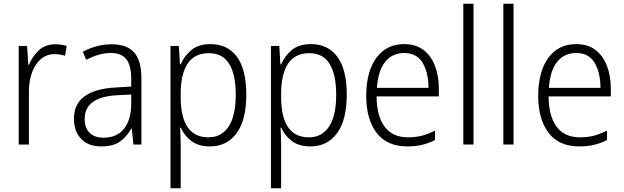

<svg xmlns="http://www.w3.org/2000/svg" viewBox="-20 -780 3367 1036"><path d="M278 -541Q312 -541 340 -532L331 -479Q318 -483 304 -485.5Q290 -488 275 -488Q232 -488 201 -461.5Q170 -435 153 -389.5Q136 -344 136 -287V0H81V-532H126L133 -430H136Q154 -475 189 -508Q224 -541 278 -541Z M582 -541Q665 -541 704 -497Q743 -453 743 -358V0H700L691 -87H689Q665 -44 628.5 -17Q592 10 527 10Q456 10 417.5 -31Q379 -72 379 -139Q379 -219 436.5 -260.5Q494 -302 604 -308L688 -313V-352Q688 -430 660.5 -462Q633 -494 578 -494Q545 -494 512 -484.5Q479 -475 445 -457L427 -501Q460 -519 500 -530Q540 -541 582 -541ZM610 -266Q437 -256 437 -139Q437 -89 464 -63Q491 -37 538 -37Q611 -37 649 -85Q687 -133 688 -217V-270Z M1116 -542Q1208 -542 1258.5 -473.5Q1309 -405 1309 -269Q1309 -132 1256.5 -61Q1204 10 1113 10Q1050 10 1011.5 -20Q973 -50 956 -91H952Q953 -69 954 -44Q955 -19 955 4V236H900V-532H945L951 -433H955Q974 -478 1012.5 -510Q1051 -542 1116 -542ZM1107 -493Q1030 -493 993 -437.5Q956 -382 955 -280V-257Q955 -39 1105 -39Q1175 -39 1213.5 -97Q1252 -155 1252 -269Q1252 -378 1216.5 -435.5Q1181 -493 1107 -493Z M1658 -542Q1750 -542 1800.5 -473.5Q1851 -405 1851 -269Q1851 -132 1798.5 -61Q1746 10 1655 10Q1592 10 1553.5 -20Q1515 -50 1498 -91H1494Q1495 -69 1496 -44Q1497 -19 1497 4V236H1442V-532H1487L1493 -433H1497Q1516 -478 1554.5 -510Q1593 -542 1658 -542ZM1649 -493Q1572 -493 1535 -437.5Q1498 -382 1497 -280V-257Q1497 -39 1647 -39Q1717 -39 1755.5 -97Q1794 -155 1794 -269Q1794 -378 1758.5 -435.5Q1723 -493 1649 -493Z M2162 -542Q2224 -542 2265.5 -510Q2307 -478 2327.5 -423.5Q2348 -369 2348 -300V-260H2012Q2013 -152 2056 -95.5Q2099 -39 2181 -39Q2222 -39 2255.5 -47.5Q2289 -56 2327 -75V-24Q2293 -7 2257.5 1.5Q2222 10 2178 10Q2067 10 2011.5 -64Q1956 -138 1956 -263Q1956 -346 1979.5 -409Q2003 -472 2049 -507Q2095 -542 2162 -542ZM2161 -494Q2097 -494 2058.5 -446.5Q2020 -399 2014 -306H2292Q2292 -388 2260.5 -441Q2229 -494 2161 -494Z M2535 0H2480V-760H2535Z M2751 0H2696V-760H2751Z M3090 -542Q3152 -542 3193.5 -510Q3235 -478 3255.5 -423.5Q3276 -369 3276 -300V-260H2940Q2941 -152 2984 -95.5Q3027 -39 3109 -39Q3150 -39 3183.5 -47.5Q3217 -56 3255 -75V-24Q3221 -7 3185.5 1.5Q3150 10 3106 10Q2995 10 2939.5 -64Q2884 -138 2884 -263Q2884 -346 2907.5 -409Q2931 -472 2977 -507Q3023 -542 3090 -542ZM3089 -494Q3025 -494 2986.5 -446.5Q2948 -399 2942 -306H3220Q3220 -388 3188.5 -441Q3157 -494 3089 -494Z"/></svg>

Font: Noto Sans Thai Looped SemiCondensed Light
Style: Regular
Weight: 300
Width: 4
Designer: Sasikarn Vongin, Ben Mitchell
Foundry: The Fontpad Ltd
Version: Version 1.001; ttfautohint (v1.8.4.7-5d5b)